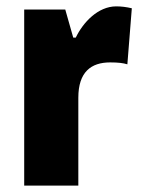

<svg xmlns="http://www.w3.org/2000/svg" viewBox="-20 -583 443 603"><path d="M345 -563C288 -563 241 -513 218 -465H210L185 -553H56V0H226V-276C226 -357 266 -387 326 -387C351 -387 367 -385 380 -381L394 -557C377 -561 361 -563 345 -563Z"/></svg>

Font: Noto Sans Condensed Black
Style: Regular
Weight: 900
Width: 3
Designer: Monotype Design Team
Foundry: Monotype Imaging Inc.
Version: Version 2.013